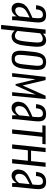

<svg xmlns="http://www.w3.org/2000/svg" viewBox="1230 -1856 817 3316"><g transform="rotate(90 1638.0 -198.5)"><path d="M132.8 9.3Q82 9.3 53.2 -28.3Q28.8 -59.6 28.8 -103.5Q28.8 -111.8 29.8 -120.6Q33.2 -149.4 40.5 -172.1Q47.9 -194.8 63.2 -214.8Q78.6 -234.9 96.2 -250.2Q113.8 -265.6 145 -283Q176.3 -300.3 207.3 -314.9Q238.3 -329.6 287.6 -350.6L292 -392.1Q295.4 -424.8 295.4 -449.2Q295.4 -483.9 288.1 -502Q276.4 -531.7 234.9 -531.7Q154.3 -531.7 144 -432.6L141.6 -411.6L69.8 -414.1Q70.3 -418 72.3 -431.6Q84 -513.7 127 -550.3Q169.9 -586.9 244.6 -586.9Q320.8 -586.9 348.6 -541.5Q368.2 -508.8 368.2 -447.8Q368.2 -423.8 365.2 -396L335.9 -114.7Q329.1 -54.2 329.1 -10.7Q329.1 -5.4 329.1 0H264.2Q262.2 -59.1 262.2 -80.1Q244.6 -42 210.4 -16.4Q176.3 9.3 132.8 9.3ZM163.1 -53.7Q192.9 -53.7 219.2 -74Q245.6 -94.2 263.2 -122.1L282.2 -302.2Q193.8 -257.8 168 -240.2Q124 -210 111.3 -169.9Q106.9 -155.3 105 -137.7Q104 -128.9 104 -121.1Q104 -90.8 117.2 -74.2Q134.3 -53.7 163.1 -53.7Z M411.1 190.4 491.7 -578.1H564.9L560.5 -530.3Q611.3 -586.9 676.8 -586.9Q704.1 -586.9 724.4 -578.1Q744.6 -569.3 756.8 -552.7Q769 -536.1 776.4 -515.6Q783.7 -495.1 785.6 -467.8Q787.6 -446.8 787.6 -427.2Q787.6 -420.4 787.6 -414.1Q786.6 -388.2 783.2 -356.4L770.5 -234.4Q765.6 -188.5 758.1 -152.3Q750.5 -116.2 737.3 -85.2Q724.1 -54.2 706.3 -33.9Q688.5 -13.7 663.3 -2.2Q638.2 9.3 606.4 9.3Q550.3 9.3 509.3 -46.4L484.4 190.4ZM600.6 -48.8Q647 -48.8 667 -92Q687 -135.3 697.3 -233.4L710 -356.4Q714.8 -403.3 714.8 -438Q714.8 -444.8 714.4 -451.7Q713.4 -490.2 698 -509.8Q682.6 -529.3 649.9 -529.3Q605.5 -529.3 555.7 -484.9L514.2 -91.3Q549.3 -48.8 600.6 -48.8Z M996.6 -45.9Q1015.1 -45.9 1029.3 -50.8Q1043.5 -55.7 1053.2 -66.7Q1063 -77.6 1069.6 -90.1Q1076.2 -102.5 1080.8 -122.6Q1085.4 -142.6 1088.1 -160.4Q1090.8 -178.2 1093.8 -205.1L1111.8 -373Q1114.7 -400.4 1115.7 -418Q1116.2 -429.2 1116.2 -442.4Q1116.2 -448.7 1116.2 -455.6Q1115.7 -476.1 1111.6 -488.3Q1107.4 -500.5 1099.9 -511.5Q1092.3 -522.5 1079.1 -527.3Q1065.9 -532.2 1047.4 -532.2Q1025.4 -532.2 1009.3 -524.2Q993.2 -516.1 983.4 -503.7Q973.6 -491.2 966.8 -469Q960 -446.8 956.8 -426Q953.6 -405.3 950.2 -373L932.1 -205.1Q927.7 -157.7 927.7 -122.3Q927.7 -86.9 944.1 -66.4Q960.4 -45.9 996.6 -45.9ZM990.7 9.3Q904.8 9.3 876 -44.4Q856 -82.5 856 -149.4Q856 -176.8 859.4 -209L876.5 -369.1Q882.3 -423.3 893.6 -461.9Q904.8 -500.5 925 -529.5Q945.3 -558.6 977.1 -572.8Q1008.8 -586.9 1053.2 -586.9Q1139.2 -586.9 1168 -533.2Q1188 -495.6 1188 -428.7Q1188 -401.4 1184.6 -369.1L1168 -209Q1162.1 -154.3 1150.6 -115.5Q1139.2 -76.7 1118.9 -47.9Q1098.6 -19 1066.9 -4.9Q1035.2 9.3 990.7 9.3Z M1242.7 0 1308.6 -578.1H1363.8L1457 -180.7L1633.8 -578.1H1690.4L1634.8 0H1572.3L1613.3 -406.2L1456.1 -59.6H1433.1L1349.6 -404.8L1305.2 0Z M1841.3 9.3Q1790.5 9.3 1761.7 -28.3Q1737.3 -59.6 1737.3 -103.5Q1737.3 -111.8 1738.3 -120.6Q1741.7 -149.4 1749 -172.1Q1756.3 -194.8 1771.7 -214.8Q1787.1 -234.9 1804.7 -250.2Q1822.3 -265.6 1853.5 -283Q1884.8 -300.3 1915.8 -314.9Q1946.8 -329.6 1996.1 -350.6L2000.5 -392.1Q2003.9 -424.8 2003.9 -449.2Q2003.9 -483.9 1996.6 -502Q1984.9 -531.7 1943.4 -531.7Q1862.8 -531.7 1852.5 -432.6L1850.1 -411.6L1778.3 -414.1Q1778.8 -418 1780.8 -431.6Q1792.5 -513.7 1835.4 -550.3Q1878.4 -586.9 1953.1 -586.9Q2029.3 -586.9 2057.1 -541.5Q2076.7 -508.8 2076.7 -447.8Q2076.7 -423.8 2073.7 -396L2044.4 -114.7Q2037.6 -54.2 2037.6 -10.7Q2037.6 -5.4 2037.6 0H1972.7Q1970.7 -59.1 1970.7 -80.1Q1953.1 -42 1918.9 -16.4Q1884.8 9.3 1841.3 9.3ZM1871.6 -53.7Q1901.4 -53.7 1927.7 -74Q1954.1 -94.2 1971.7 -122.1L1990.7 -302.2Q1902.3 -257.8 1876.5 -240.2Q1832.5 -210 1819.8 -169.9Q1815.4 -155.3 1813.5 -137.7Q1812.5 -128.9 1812.5 -121.1Q1812.5 -90.8 1825.7 -74.2Q1842.8 -53.7 1871.6 -53.7Z M2215.3 0 2270 -522.5H2145L2150.9 -578.1H2472.7L2466.3 -522.5H2343.3L2288.6 0Z M2474.1 0 2534.7 -578.1H2607.9L2582 -326.7H2762.7L2788.6 -578.1H2861.8L2801.3 0H2728L2756.8 -271.5H2576.2L2547.4 0Z M3011.7 9.3Q2960.9 9.3 2932.1 -28.3Q2907.7 -59.6 2907.7 -103.5Q2907.7 -111.8 2908.7 -120.6Q2912.1 -149.4 2919.4 -172.1Q2926.8 -194.8 2942.1 -214.8Q2957.5 -234.9 2975.1 -250.2Q2992.7 -265.6 3023.9 -283Q3055.2 -300.3 3086.2 -314.9Q3117.2 -329.6 3166.5 -350.6L3170.9 -392.1Q3174.3 -424.8 3174.3 -449.2Q3174.3 -483.9 3167 -502Q3155.3 -531.7 3113.8 -531.7Q3033.2 -531.7 3022.9 -432.6L3020.5 -411.6L2948.7 -414.1Q2949.2 -418 2951.2 -431.6Q2962.9 -513.7 3005.9 -550.3Q3048.8 -586.9 3123.5 -586.9Q3199.7 -586.9 3227.5 -541.5Q3247.1 -508.8 3247.1 -447.8Q3247.1 -423.8 3244.1 -396L3214.8 -114.7Q3208 -54.2 3208 -10.7Q3208 -5.4 3208 0H3143.1Q3141.1 -59.1 3141.1 -80.1Q3123.5 -42 3089.4 -16.4Q3055.2 9.3 3011.7 9.3ZM3042 -53.7Q3071.8 -53.7 3098.1 -74Q3124.5 -94.2 3142.1 -122.1L3161.1 -302.2Q3072.8 -257.8 3046.9 -240.2Q3002.9 -210 2990.2 -169.9Q2985.8 -155.3 2983.9 -137.7Q2982.9 -128.9 2982.9 -121.1Q2982.9 -90.8 2996.1 -74.2Q3013.2 -53.7 3042 -53.7Z"/></g></svg>

Font: Oswald
Style: Light
Weight: 300
Designer: Vernon Adams
Foundry: Vernon Adams
Version: 3.0; ttfautohint (v0.95.6-bc232) -l 8 -r 50 -G 200 -x 0 -w "